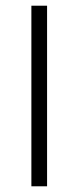

<svg xmlns="http://www.w3.org/2000/svg" viewBox="-20 -653 275 673"><path d="M145 -633V0H90V-633Z"/></svg>

Font: TajawalTap
Style: Regular
Weight: 300
Designer: Boutros Fonts
Foundry: Created by Boutros International 2017
Version: Version 2.700